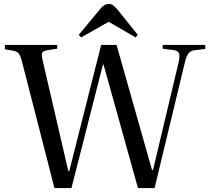

<svg xmlns="http://www.w3.org/2000/svg" viewBox="-20 -950 1057 970"><path d="M255 0 90 -643Q83 -669 75 -679.5Q67 -690 45 -694L5 -701V-723H269V-704L218 -696Q201 -693 194.5 -686Q188 -679 195 -647L325 -86H330L491 -723H569L748 -91H753L883 -638Q888 -660 885.5 -676.5Q883 -693 857 -697L802 -704V-723H1017V-703L962 -696Q950 -695 941 -688.5Q932 -682 926 -670.5Q920 -659 915 -639L761 0H677L503 -624H500L341 0ZM390 -761 378 -774 489 -908Q498 -918 507.5 -924Q517 -930 529 -930Q542 -930 550.5 -924Q559 -918 573 -902L676 -774L665 -761L529 -840Z"/></svg>

Font: Literata 60pt
Style: Regular
Weight: 400
Designer: Latin by Veronika Burian and Jose Scaglione. Greek by Irene Vlachou. Cyrillic by Vera Evstafieva.
Foundry: TypeTogether
Version: Version 3.002